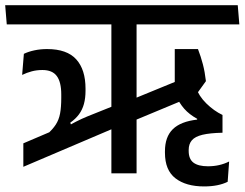

<svg xmlns="http://www.w3.org/2000/svg" viewBox="-40 -654 923 724"><path d="M475 -0.5V-584.5H380V-0.5ZM399 -174.5 398 -258.5 289.5 -215Q267.5 -206 246.5 -195.2Q225.5 -184.5 204 -172.5L194.5 -176L48 -113.5V-25ZM230 -177.5 225 -191.5Q245 -205.5 257.8 -222.8Q270.5 -240 276.5 -262Q282.5 -284 282.5 -312V-319.5Q282.5 -391.5 247.5 -430.2Q212.5 -469 137.5 -469Q112.5 -469 90 -464.2Q67.5 -459.5 50 -451L43.5 -371.5Q61 -380 79.8 -385Q98.5 -390 120 -390Q157.5 -390 174.2 -367.2Q191 -344.5 191 -298V-285Q191 -249.5 186.5 -225.8Q182 -202 170.2 -184Q158.5 -166 137.5 -147.5ZM862.5 -562 856.5 -634.5H-20.5L-14.5 -562ZM674 -367.5 454.5 -277.5 455.5 -195 700.5 -297ZM706.5 -469H619V-286.5L696.5 -292.5L736.5 -348Q732.5 -383 725 -411.8Q717.5 -440.5 706.5 -469ZM729.5 49Q757 49 779.2 44.5Q801.5 40 818.5 31.5L824 -45Q806 -36 786.2 -31.5Q766.5 -27 744 -27Q708 -27 689.8 -40.5Q671.5 -54 671.5 -85V-88.5Q671.5 -111 683.5 -125Q695.5 -139 723.5 -145.8Q751.5 -152.5 799 -153.5V-220.5Q766.5 -236 738 -264Q709.5 -292 698.5 -325L622.5 -295.5Q635.5 -266 654.5 -244.2Q673.5 -222.5 703.5 -206V-203Q641.5 -196 611.8 -167Q582 -138 582 -83.5V-78Q582 -12 621.8 18.5Q661.5 49 729.5 49Z"/></svg>

Font: Anek Devanagari Medium
Style: Regular
Weight: 500
Designer: Kailash Malviya (Devanagari) & Yesha Goshar (Latin)
Foundry: Ek Type
Version: Version 1.003